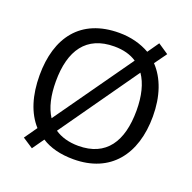

<svg xmlns="http://www.w3.org/2000/svg" viewBox="-135 -882 1051 1049"><g transform="rotate(20 390.5 -357.5)"><path d="M720 -358C720 -475 687 -570 626 -634L677 -705L616 -746L570 -680C521 -708 461 -725 392 -725C168 -725 61 -578 61 -359C61 -243 90 -148 149 -83L97 -9L158 31L206 -37C254 -6 316 10 391 10C606 10 720 -137 720 -358ZM156 -358C156 -538 230 -646 392 -646C445 -646 488 -634 522 -611L203 -160C171 -209 156 -276 156 -358ZM625 -358C625 -178 553 -68 391 -68C335 -68 289 -82 254 -106L574 -560C608 -511 625 -442 625 -358Z"/></g></svg>

Font: Noto Sans Tifinagh Agraw Imazighen
Style: Regular
Weight: 400
Designer: JamraPatel
Foundry: JamraPatel LLC
Version: Version 2.006